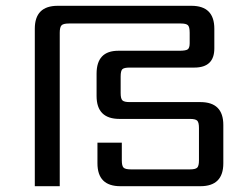

<svg xmlns="http://www.w3.org/2000/svg" viewBox="-20 -642 850 662"><path d="M316 -150H400V-89Q400 -70 406 -64Q412 -58 431 -58H635Q654 -58 660 -64Q666 -70 666 -89V-201Q666 -220 660 -226Q654 -232 635 -232H392Q313 -232 313 -311V-388Q313 -467 388 -467H598Q621 -467 627.5 -472Q634 -477 634 -493V-529Q634 -549 628 -555Q622 -561 603 -561H218Q198 -561 192 -554.5Q186 -548 186 -529V0H100V-543Q100 -622 179 -622H640Q719 -622 719 -543V-475Q719 -409 650 -409H427Q408 -409 402 -403.5Q396 -398 396 -378V-321Q396 -302 402 -296Q408 -290 427 -290H671Q750 -290 750 -211V-79Q750 0 671 0H395Q316 0 316 -79Z"/></svg>

Font: Sarpanch
Style: Regular
Weight: 400
Designer: Manushi Parikh (Devanagari and Latin), Jyotish Sonowal (Devanagari)
Foundry: Indian Type Foundry
Version: Version 2.004;PS 1.0;hotconv 1.0.78;makeotf.lib2.5.61930; tt